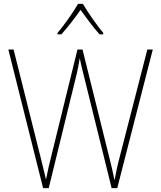

<svg xmlns="http://www.w3.org/2000/svg" viewBox="-20 -969 828 989"><path d="M407 -949H382C358 -907 308 -836 276 -799V-792H296C329 -828 368 -880 395 -918C423 -879 460 -828 493 -792H512V-799C484 -832 432 -906 407 -949ZM767 -714H739L597 -162C584 -114 578 -82 570 -40C561 -84 555 -111 542 -162L405 -714H379L244 -164C234 -126 225 -85 217 -44C210 -75 201 -109 188 -163L50 -714H23L202 0H231L375 -588C381 -616 385 -632 391 -670C398 -631 404 -612 413 -574L555 0H584Z"/></svg>

Font: Noto Sans Thai Looped SemiCondensed Thin
Style: Regular
Weight: 100
Width: 4
Designer: Sasikarn Vongin, Ben Mitchell
Foundry: The Fontpad Ltd
Version: Version 1.001